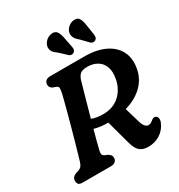

<svg xmlns="http://www.w3.org/2000/svg" viewBox="-216 -1082 1158 1240"><g transform="rotate(-30 362.5 -462.0)"><path d="M675.5 -84Q657.5 -39 618 -13.2Q578.5 12.5 528 12.5Q491 12.5 467.2 -6Q443.5 -24.5 430 -74.5L381.5 -252.5Q352 -252.5 326.2 -255.8Q300.5 -259 278 -265.5Q265.5 -219 255.5 -181.2Q245.5 -143.5 241.5 -125Q236.5 -101.5 241.5 -94Q246.5 -86.5 255.5 -82L274 -74.5Q286 -67.5 293 -59.5Q300 -51.5 300 -38.5Q300 -21 288.5 -10.5Q277 0 255.5 0H43.5Q21.5 0 14 -9.5Q6.5 -19 6.5 -34Q6.5 -49.5 15.2 -59.2Q24 -69 38 -74L56 -79.5Q71 -84 79.8 -93.2Q88.5 -102.5 95 -122Q99.5 -136 109.2 -169.8Q119 -203.5 131.8 -248.5Q144.5 -293.5 158 -342.5Q171.5 -391.5 183.8 -437.2Q196 -483 205 -518Q214 -553 217.5 -569Q222 -593.5 221.5 -604Q221 -614.5 204.5 -621.5L185.5 -628Q161.5 -638.5 161.5 -660.5Q161.5 -678.5 173 -689.2Q184.5 -700 206 -700H459.5Q551.5 -700 614.2 -669.5Q677 -639 703.5 -583Q730 -527 713 -450.5Q698 -385.5 648.5 -339.8Q599 -294 522.5 -272L555 -161.5Q570.5 -108.5 599.5 -108.5Q609.5 -108.5 618.5 -113.8Q627.5 -119 636 -126Q640.5 -131 649 -133.5Q657.5 -136 664.5 -132.5Q676 -128 679.2 -114.8Q682.5 -101.5 675.5 -84ZM365 -575.5Q360 -557 349 -518.5Q338 -480 324 -430.5Q310 -381 296 -330Q313 -323.5 333.8 -319.8Q354.5 -316 379 -316Q457.5 -316 505.2 -361.2Q553 -406.5 564.5 -475Q574 -527 560 -562.2Q546 -597.5 515.2 -615.2Q484.5 -633 444 -633Q404 -633 388.5 -617.8Q373 -602.5 365 -575.5ZM574 -869 586 -791Q587 -780 585.5 -771.2Q584 -762.5 575 -756Q567 -750 557.2 -750.8Q547.5 -751.5 540.5 -757.5L488 -811.5Q449 -841.5 453 -878Q456.5 -899.5 474.5 -916.8Q492.5 -934 517.5 -937Q547 -940 558.2 -920.8Q569.5 -901.5 574 -869ZM408.5 -869 423.5 -792Q425.5 -781.5 424.2 -772.8Q423 -764 414.5 -757Q406.5 -750.5 396.8 -750.8Q387 -751 379.5 -756.5L325 -807.5Q303.5 -822 294 -836.2Q284.5 -850.5 285.5 -870.5Q288 -892 305.2 -910.2Q322.5 -928.5 347 -932.5Q377 -937.5 389.8 -919.2Q402.5 -901 408.5 -869Z"/></g></svg>

Font: Fraunces 9pt SuperSoft SemiBold
Style: Italic
Weight: 600
Italic angle: -16°
Version: Version 1.000;[0bf87f6ff]